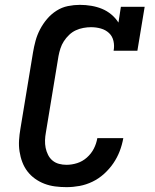

<svg xmlns="http://www.w3.org/2000/svg" viewBox="-20 -763 640 791"><path d="M254 8Q230 8 207 5Q184 2 163 -6Q142 -14 124 -27Q106 -40 93 -57Q80 -74 72 -95Q64 -116 60.5 -139Q57 -162 58.5 -185.5Q60 -209 64 -232L116 -547Q120 -571 126.5 -595Q133 -619 145 -642Q157 -665 174 -685Q191 -705 213 -719Q235 -733 260 -738Q285 -743 309 -743Q333 -743 356.5 -739Q380 -735 400.5 -726.5Q421 -718 438.5 -703.5Q456 -689 468 -670L478 -735H576L546 -554H448Q452 -574 447.5 -594Q443 -614 429 -627Q415 -640 395.5 -645.5Q376 -651 355 -651Q340 -651 323.5 -648Q307 -645 292 -638Q277 -631 264.5 -619Q252 -607 243 -593Q234 -579 229 -563.5Q224 -548 221 -532L169 -217Q166 -201 165.5 -185Q165 -169 168 -154Q171 -139 178 -125Q185 -111 196.5 -101.5Q208 -92 223 -88Q238 -84 254 -84Q276 -84 298 -91Q320 -98 338 -114Q356 -130 366.5 -150.5Q377 -171 381 -194H488Q483 -166 473 -140Q463 -114 447 -90.5Q431 -67 409 -47Q387 -27 361 -14.5Q335 -2 308 3Q281 8 254 8Z"/></svg>

Font: Iosevka Etoile SmBdObl
Style: Regular
Weight: 600
Italic angle: -9°
Designer: Belleve Invis
Foundry: Belleve Invis
Version: Version 15.5.2; ttfautohint (v1.8.4)